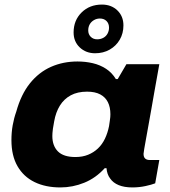

<svg xmlns="http://www.w3.org/2000/svg" viewBox="-20 -808 743 840"><path d="M244 12Q179 12 131 -11.5Q83 -35 56.5 -81Q30 -127 30 -195Q30 -229 35.5 -260Q41 -291 51 -319Q72 -395 111 -443.5Q150 -492 203 -515.5Q256 -539 319 -539Q354 -539 386 -531.5Q418 -524 444 -507Q470 -490 487 -462H495L533 -527H677L655 -404Q649 -369 642.5 -332.5Q636 -296 630 -262.5Q624 -229 619 -201.5Q614 -174 611 -156.5Q608 -139 608 -135Q608 -121 615 -114.5Q622 -108 635 -108H677L659 -6Q644 0 616.5 6Q589 12 559 12Q524 12 499.5 2Q475 -8 462 -27Q455 -36 451 -47.5Q447 -59 446 -72H438Q399 -29 348.5 -8.5Q298 12 244 12ZM310 -121Q341 -121 365.5 -131Q390 -141 408.5 -158.5Q427 -176 439 -201Q451 -226 457 -256Q459 -271 460.5 -280Q462 -289 462.5 -296Q463 -303 463 -308Q463 -339 452 -361Q441 -383 418.5 -395Q396 -407 361 -407Q319 -407 289.5 -391Q260 -375 242 -346Q224 -317 217 -277Q213 -257 211.5 -245Q210 -233 209.5 -226Q209 -219 209 -213Q209 -170 233.5 -145.5Q258 -121 310 -121ZM396 -575Q356 -575 329 -600.5Q302 -626 302 -666Q302 -719 337 -753.5Q372 -788 426 -788Q467 -788 493.5 -762.5Q520 -737 520 -697Q520 -662 504 -634.5Q488 -607 460 -591Q432 -575 396 -575ZM405 -636Q420 -636 432 -642.5Q444 -649 450.5 -661Q457 -673 457 -687Q457 -705 446 -716Q435 -727 417 -727Q403 -727 391 -720Q379 -713 372.5 -701.5Q366 -690 366 -675Q366 -658 377 -647Q388 -636 405 -636Z"/></svg>

Font: Archivo SemiExpanded ExtraBold
Style: Italic
Weight: 800
Width: 6
Italic angle: -10°
Designer: Hector Gatti
Foundry: Omnibus-Type
Version: Version 2.001